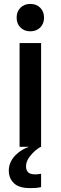

<svg xmlns="http://www.w3.org/2000/svg" viewBox="-20 -750 310 981"><path d="M80 0V-530H190V0ZM135 -590Q104 -590 84.5 -609.5Q65 -629 65 -660Q65 -691 84.5 -710.5Q104 -730 135 -730Q166 -730 185.5 -710.5Q205 -691 205 -660Q205 -629 185.5 -609.5Q166 -590 135 -590ZM132 211Q77 211 51 186Q25 161 25 122Q25 98 34.5 78Q44 58 59.5 42.5Q75 27 93.5 16Q112 5 129 0H190Q182 2 163.5 17Q145 32 129 54Q113 76 113 100Q113 119 123.5 130Q134 141 162 141Q169 141 174.5 140Q180 139 190 138V206Q172 210 159 210.5Q146 211 132 211Z"/></svg>

Font: Golos Text Medium
Style: Regular
Weight: 500
Designer: A.Korolkova, Vitaly Kuzmin
Foundry: ParaType Ltd
Version: Version 2.004